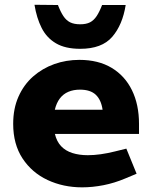

<svg xmlns="http://www.w3.org/2000/svg" viewBox="-20 -776 627 804"><path d="M323.9 8.5Q245 8.5 179.3 -22.2Q113.6 -53 74.4 -112.5Q35.2 -172 35.2 -257.4Q35.2 -321.4 57.4 -371.3Q79.6 -421.3 118.5 -455.6Q157.5 -489.8 207.2 -507.6Q256.9 -525.3 312.3 -525.3Q391.8 -525.3 447.5 -491.9Q503.2 -458.4 532.6 -398.2Q562.1 -337.9 562.1 -257.5V-215.1H209.9Q217.4 -183.4 236 -163.8Q254.5 -144.2 283.1 -135.2Q311.7 -126.1 347.7 -126.1Q373.3 -126.1 401.7 -130.1Q430.2 -134.1 460.2 -141.6L509.1 -153.6L552 -48.5L504.1 -28.5Q459.2 -9.5 413.3 -0.5Q367.3 8.5 323.9 8.5ZM209.5 -316.4H409.6Q403.6 -358 381 -379.3Q358.4 -400.6 314.8 -400.6Q287.7 -400.6 266.4 -391.6Q245.1 -382.6 230.8 -364Q216.5 -345.4 209.5 -316.4ZM315.8 -571.6Q253.3 -571.6 214.4 -594.6Q175.4 -617.5 154.4 -659Q133.4 -700.5 124.4 -756L222.6 -755Q233.6 -726.4 245.4 -708.6Q257.2 -690.8 273.7 -682.5Q290.2 -674.3 315.8 -674.3Q340.9 -674.3 356.9 -682.5Q372.9 -690.8 384.7 -708.6Q396.5 -726.4 407.5 -755H506.3Q493.2 -672 450 -621.8Q406.8 -571.6 315.8 -571.6Z"/></svg>

Font: REM Medium
Style: Regular
Weight: 500
Designer: Octavio Pardo
Foundry: Ashler Design
Version: Version 1.005;gftools[0.9.28]